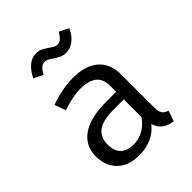

<svg xmlns="http://www.w3.org/2000/svg" viewBox="-218 -898 1035 1035"><g transform="rotate(-45 300.0 -380.0)"><path d="M521 -48 500 12Q423 2 404 -63Q376 -27 333.5 -8Q291 11 239 11Q160 11 114.5 -33Q69 -77 69 -151Q69 -232 132.5 -276Q196 -320 315 -320H393V-363Q393 -419 361 -443.5Q329 -468 268 -468Q208 -468 131 -441L108 -505Q201 -538 281 -538Q377 -538 427.5 -493Q478 -448 478 -368V-115Q478 -84 488 -69.5Q498 -55 521 -48ZM393 -127V-262H317Q233 -262 196 -234Q159 -206 159 -152Q159 -52 260 -52Q299 -52 334.5 -72Q370 -92 393 -127ZM281 -686Q266 -697 255.5 -702Q245 -707 234 -707Q218 -707 206 -696Q194 -685 181 -661L128 -687Q147 -726 173.5 -749Q200 -772 234 -772Q255 -772 270 -764.5Q285 -757 304 -744Q321 -732 330 -727.5Q339 -723 350 -723Q365 -723 377 -733.5Q389 -744 403 -768L457 -741Q438 -700 410.5 -679.5Q383 -659 350 -659Q331 -659 315.5 -666Q300 -673 281 -686Z"/></g></svg>

Font: Fira Mono
Style: Regular
Weight: 400
Designer: Carrois Corporate & Edenspiekermann AG
Foundry: Carrois Corporate GbR & Edenspiekermann AG
Version: Version 3.206